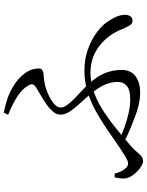

<svg xmlns="http://www.w3.org/2000/svg" viewBox="102 -892 795 1040"><g transform="rotate(-90 500.0 -372.5)"><path d="M518.3 -11.4Q499.2 -11.4 479.7 -14Q460.2 -16.6 439.6 -22.2Q419.1 -27.7 396 -35.8Q363 -48.2 323.9 -64Q284.8 -79.8 241.4 -103.1L258.4 -125.2Q291.7 -110.8 329.3 -96.7Q366.9 -82.6 406 -73.9Q445.2 -65.2 482.8 -65.2Q531.7 -65.2 553.8 -83.3Q575.8 -101.5 575.8 -133.6Q575.8 -165.6 562.5 -198.7Q549.1 -231.8 514.7 -274.1Q492.6 -302.2 465.4 -330.7Q438.3 -359.3 418.4 -387.7Q398.5 -416.2 398.5 -442.6Q398.5 -464.4 415.7 -484.3Q433 -504.3 458 -521.1Q483 -537.9 507.4 -552Q531.7 -566 546.7 -575.8Q560.7 -585.5 562.6 -593.9Q564.5 -602.3 557.1 -615.7Q540 -648.3 497.1 -676.4Q454.3 -704.4 397.8 -726.2L409.1 -750.1Q447 -742.2 481.7 -731.2Q516.5 -720.1 547.7 -701Q590.8 -677.1 619.7 -639.5Q648.7 -601.9 648.7 -559.9Q648.7 -548.3 641.2 -542.7Q633.7 -537 621.5 -535.1Q609.3 -533.2 594.3 -532.1Q579.3 -530.9 564.5 -527.7Q548.6 -524.6 527.2 -516.7Q505.8 -508.9 485.1 -497.4Q464.4 -486 450.9 -471.6Q437.4 -457.3 437.4 -441Q437.4 -425.8 450.6 -407.2Q463.8 -388.6 484.2 -368.5Q504.6 -348.4 526.2 -328.6Q547.7 -308.8 563.6 -291.9Q605.4 -246.1 623.1 -202.7Q640.8 -159.4 640.8 -113.9Q640.8 -61.4 606.5 -36.4Q572.2 -11.4 518.3 -11.4ZM147.2 4.7Q132 4.7 109.6 -11.6Q87.2 -27.9 69.9 -52.1Q52.5 -76.3 52.5 -100.6Q52.5 -113.7 54.4 -125.5Q56.2 -137.4 58.7 -148.9L79.2 -149.7Q85.9 -120 101.4 -98.3Q116.9 -76.6 132.7 -76.6Q140.9 -76.6 149.8 -80.1Q158.6 -83.6 174.5 -93.4Q190.4 -103.2 217.4 -120.7Q269.9 -157.2 320.3 -191.6Q370.7 -226 421.1 -253.4Q471.5 -280.8 524.6 -297Q577.8 -313.3 635.6 -313.3Q699 -313.3 751.6 -294.5Q804.2 -275.7 843.4 -246.9Q882.6 -218 903.2 -186.2Q922.5 -157.6 930.9 -135.2Q939.3 -112.8 939.3 -92.1Q939.3 -75.9 931.2 -64.3Q923.1 -52.6 906 -52.6Q891.1 -52.6 880.9 -69.7Q870.6 -86.9 861.3 -110.1Q848.4 -143.8 826.8 -174Q805.2 -204.1 775.5 -228.5Q745.8 -252.8 708.3 -266.6Q670.7 -280.4 625.8 -280.4Q575.9 -280.4 528.4 -264.5Q480.8 -248.6 433.1 -219.6Q385.3 -190.5 334.3 -149.9Q283.3 -109.4 226.8 -59.9Q208.7 -43.7 196.5 -29Q184.4 -14.2 173.3 -4.8Q162.3 4.7 147.2 4.7Z"/></g></svg>

Font: Noto Serif SC ExtraLight
Style: Regular
Weight: 200
Designer: Ryoko NISHIZUKA 西塚涼子 (kana & ideographs); Frank Grießhammer (Latin, Greek & Cyrillic); Wenlong ZHANG 张文龙 (bopomofo); San
Foundry: Adobe
Version: Version 2.002-H1;hotconv 1.1.0;makeotfexe 2.6.0